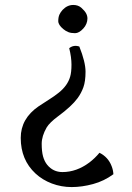

<svg xmlns="http://www.w3.org/2000/svg" viewBox="-20 -532 540 787"><path d="M263.7 -334.5Q281.8 -349.1 305.2 -341.3Q330.6 -277.4 330.6 -238.1Q330.6 -198.7 321.8 -174.3Q313 -149.9 297.9 -129.4Q273 -95.7 217.8 -55.2Q183.6 -29.8 171.4 -9.8Q150.9 25.8 150.9 57.3Q150.9 88.8 156.5 109.1Q162.1 129.4 173.4 143.5Q197.8 173.3 235.9 173.3Q294 173.3 346.7 133.8Q369.6 116.2 387.7 94.2Q423.3 111.8 437.5 148.9Q443.9 165 444.8 182.1Q407.2 209.9 361.6 222.4Q315.9 234.8 273.7 234.8Q231.5 234.8 192.6 220.2Q153.8 205.5 125.5 179.2Q65 123 65 33.2Q65 -45.9 138.2 -96.2Q158.2 -109.9 180.7 -123.8Q203.1 -137.7 221.2 -152.4Q239.3 -167 250.7 -183.1Q262.2 -199.2 267.6 -217.8Q273 -236.3 273 -266.9Q273 -297.4 263.7 -334.5ZM321.8 -415.5Q304.2 -396 287.6 -396Q271 -396 260 -400.4Q249 -404.8 239.8 -412.6Q218.8 -429.7 218.8 -445.6Q218.8 -461.4 223.6 -472.2Q228.5 -482.9 236.8 -491.7Q255.9 -511.7 280.3 -511.7Q300.8 -511.7 314.2 -499.5Q327.6 -487.3 333 -477.1Q338.4 -466.8 338.4 -456.1Q338.4 -445.3 334 -434.6Q329.6 -423.8 321.8 -415.5Z"/></svg>

Font: Trykker
Style: Regular
Weight: 400
Designer: Magnus Gaarde
Foundry: Magnus Gaarde
Version: Version 1.001